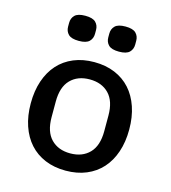

<svg xmlns="http://www.w3.org/2000/svg" viewBox="-111 -821 821 923"><g transform="rotate(15 300.0 -360.0)"><path d="M55 -258Q55 -320 72 -370Q89 -420 120.5 -455Q152 -490 197.5 -509Q243 -528 300 -528Q357 -528 402.5 -509Q448 -490 479.5 -455Q511 -420 528 -370Q545 -320 545 -258Q545 -196 528 -146Q511 -96 479.5 -61Q448 -26 402.5 -7Q357 12 300 12Q243 12 197.5 -7Q152 -26 120.5 -61Q89 -96 72 -146Q55 -196 55 -258ZM431 -219V-297Q431 -369 395.5 -405.5Q360 -442 300 -442Q240 -442 204.5 -405.5Q169 -369 169 -297V-219Q169 -147 204.5 -110.5Q240 -74 300 -74Q360 -74 395.5 -110.5Q431 -147 431 -219ZM133 -660V-679Q133 -702 148 -717Q163 -732 200 -732Q237 -732 252 -717Q267 -702 267 -679V-660Q267 -637 252 -622Q237 -607 200 -607Q163 -607 148 -622Q133 -637 133 -660ZM333 -660V-679Q333 -702 348 -717Q363 -732 400 -732Q437 -732 452 -717Q467 -702 467 -679V-660Q467 -637 452 -622Q437 -607 400 -607Q363 -607 348 -622Q333 -637 333 -660Z"/></g></svg>

Font: IBM Plaex Mono Medium
Style: Regular
Weight: 500
Designer: Mike Abbink, Paul van der Laan, Pieter van Rosmalen
Foundry: Bold Monday
Version: Version 2.003